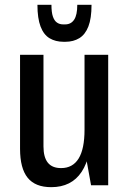

<svg xmlns="http://www.w3.org/2000/svg" viewBox="-20 -767 536 795"><path d="M160 -161Q160 -116 178 -93.5Q196 -71 233 -71Q281 -71 305.5 -110.5Q330 -150 330 -230L360 -299V-244Q360 -119 318 -55.5Q276 8 192 8Q126 8 94.5 -31Q63 -70 63 -151V-540H160ZM428 0H357L330 -150V-540H428ZM243 -594Q210 -594 185.5 -608.5Q161 -623 148 -657Q135 -691 135 -747H193Q193 -716 199 -698.5Q205 -681 216 -673.5Q227 -666 241 -666H250Q274 -666 287 -685.5Q300 -705 300 -747H359Q359 -691 346 -657.5Q333 -624 308.5 -609Q284 -594 251 -594Z"/></svg>

Font: Pathway Extreme Condensed Medium
Style: Regular
Weight: 500
Width: 3
Version: Version 1.001;gftools[0.9.26]